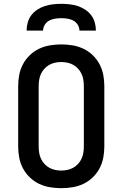

<svg xmlns="http://www.w3.org/2000/svg" viewBox="-20 -975 640 1003"><path d="M300 8Q270 8 240.5 3Q211 -2 184.5 -14.5Q158 -27 136 -48Q114 -69 100 -95.5Q86 -122 80.5 -151Q75 -180 75 -210V-525Q75 -555 80.5 -584Q86 -613 100 -639.5Q114 -666 136 -687Q158 -708 184.5 -720.5Q211 -733 240.5 -738Q270 -743 300 -743Q330 -743 359.5 -738Q389 -733 415.5 -720.5Q442 -708 464 -687Q486 -666 500 -639.5Q514 -613 519.5 -584Q525 -555 525 -525V-210Q525 -180 519.5 -151Q514 -122 500 -95.5Q486 -69 464 -48Q442 -27 415.5 -14.5Q389 -2 359.5 3Q330 8 300 8ZM300 -84Q316 -84 332.5 -87.5Q349 -91 363 -99Q377 -107 388 -119Q399 -131 406 -146Q413 -161 415.5 -177.5Q418 -194 418 -210V-525Q418 -541 415.5 -557.5Q413 -574 406 -589Q399 -604 388 -616Q377 -628 363 -636Q349 -644 332.5 -647.5Q316 -651 300 -651Q284 -651 267.5 -647.5Q251 -644 237 -636Q223 -628 212 -616Q201 -604 194 -589Q187 -574 184.5 -557.5Q182 -541 182 -525V-210Q182 -194 184.5 -177.5Q187 -161 194 -146Q201 -131 212 -119Q223 -107 237 -99Q251 -91 267.5 -87.5Q284 -84 300 -84ZM119 -815Q119 -837 125 -858Q131 -879 144 -896Q157 -913 175.5 -925Q194 -937 214.5 -943.5Q235 -950 256.5 -952.5Q278 -955 300 -955Q322 -955 343.5 -952.5Q365 -950 385.5 -943.5Q406 -937 424.5 -925Q443 -913 456 -896Q469 -879 475 -858Q481 -837 481 -815H395Q395 -831 386 -845.5Q377 -860 363 -867.5Q349 -875 332.5 -877.5Q316 -880 300 -880Q284 -880 267.5 -877.5Q251 -875 237 -867.5Q223 -860 214 -845.5Q205 -831 205 -815Z"/></svg>

Font: Iosevka SS04 Semibold Extended
Style: Regular
Weight: 600
Width: 7
Monospace: yes
Designer: Belleve Invis
Foundry: Belleve Invis
Version: Version 19.0.0; ttfautohint (v1.8.4)